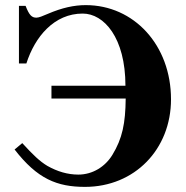

<svg xmlns="http://www.w3.org/2000/svg" viewBox="-20 -711 725 750"><path d="M181 -376V-326H471C470 -229 458 -170 419 -106C391 -60 342 -29 286 -29C244 -29 204 -41 165 -63C135 -81 109 -106 67 -152L37 -127C126 -12 203 19 312 19C506 19 648 -128 648 -323C648 -535 503 -691 315 -691C270 -691 223 -681 167 -657C146 -648 132 -642 122 -642C104 -642 94 -652 80 -688H54V-463H83C100 -516 127 -564 163 -599C201 -636 248 -658 303 -658C386 -658 470 -564 470 -376Z"/></svg>

Font: XITS
Style: Bold
Weight: 700
Designer: MicroPress Inc., with final additions and corrections provided by Coen Hoffman, Elsevier (retired)
Version: Version 1.107